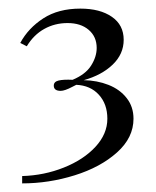

<svg xmlns="http://www.w3.org/2000/svg" viewBox="-20 -776 364 448"><path d="M268.6 -683.1Q268.6 -649.9 242.9 -625.2Q217.3 -600.6 175.3 -588.9Q206.5 -588.4 233.2 -577.9Q259.8 -567.4 275.6 -547.1Q291.5 -526.9 291.5 -499Q291.5 -454.6 252.9 -420.2Q214.4 -385.7 154.1 -366.9Q93.8 -348.1 31.7 -348.1V-365.2Q83 -366.7 128.9 -385Q174.8 -403.3 202.6 -433.3Q230.5 -463.4 230.5 -499Q230.5 -533.2 210.7 -554.9Q190.9 -576.7 157.7 -578.1Q161.1 -579.6 148.4 -573.2Q130.9 -564 121.6 -564Q105.5 -564 105.5 -576.2Q105.5 -585.4 116.7 -588.1Q127.9 -590.8 149.4 -589.8Q179.7 -602.5 192.6 -623Q205.6 -643.6 205.6 -664.1Q205.6 -690.4 187 -706.3Q168.5 -722.2 137.7 -722.2Q107.9 -722.2 83.3 -708.5Q58.6 -694.8 42.5 -668L27.3 -675.8Q45.9 -710.4 81.1 -733.2Q116.2 -755.9 167.5 -755.9Q213.4 -755.9 241 -736.8Q268.6 -717.8 268.6 -683.1Z"/></svg>

Font: Playfair Display SC
Style: Regular
Weight: 400
Designer: Claus Eggers Sørensen
Foundry: Claus Eggers Sørensen
Version: Version 1.004;PS 001.004;hotconv 1.0.70;makeotf.lib2.5.58329